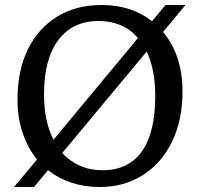

<svg xmlns="http://www.w3.org/2000/svg" viewBox="-20 -734 800 768"><path d="M36 14 128 -96Q91 -142 70.5 -202.5Q50 -263 50 -336Q50 -452 91.5 -536.5Q133 -621 208.5 -667.5Q284 -714 387 -714Q506 -714 588 -649L642 -714H722L632 -606Q670 -562 690 -501.5Q710 -441 710 -368Q710 -254 668.5 -168Q627 -82 552 -34Q477 14 378 14Q317 14 265 -3.5Q213 -21 172 -53L116 14ZM194 -175 532 -582Q473 -650 374 -650Q270 -650 213 -573.5Q156 -497 156 -357Q156 -249 194 -175ZM390 -53Q494 -53 547.5 -128.5Q601 -204 601 -349Q601 -402 592.5 -447Q584 -492 567 -528L229 -122Q259 -89 300 -71Q341 -53 390 -53Z"/></svg>

Font: Text Regular
Style: Regular
Weight: 400
Designer: Latin by Veronika Burian and Jose Scaglione. Greek by Irene Vlachou. Cyrillic by Vera Evstafieva.
Foundry: TypeTogether
Version: Version 3.002